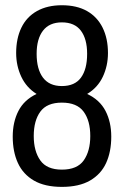

<svg xmlns="http://www.w3.org/2000/svg" viewBox="-20 -719 486 751"><path d="M222 12Q155.4 12 112.7 -12.7Q70.1 -37.5 50 -81.5Q29.8 -125.5 29.8 -184.6Q29.8 -241.7 52.1 -285.1Q74.4 -328.5 123.1 -351.5Q83.1 -376.5 63.2 -419.1Q43.2 -461.8 43.2 -511.7Q43.2 -568.4 63.6 -610.7Q84 -653 124.7 -675.8Q165.3 -698.5 222 -698.5Q280.2 -698.5 320.4 -675.8Q360.5 -653 381.4 -610.7Q402.3 -568.4 402.3 -511.7Q402.3 -461.8 382.3 -419.1Q362.4 -376.5 320.9 -351.5Q370.2 -328.5 392.7 -285.1Q415.2 -241.7 415.2 -184.6Q415.2 -125.5 395.1 -81.5Q375 -37.5 332 -12.7Q289.1 12 222 12ZM222 -55.5Q282.1 -55.5 307.6 -91.8Q333.1 -128.1 333.1 -187Q333.1 -246.9 307.1 -282.2Q281.1 -317.6 222 -317.6Q163.5 -317.6 137.7 -282.2Q112 -246.9 112 -187Q112 -128.1 137.5 -91.8Q163 -55.5 222 -55.5ZM222 -382.4Q272.8 -382.4 296.8 -415.5Q320.8 -448.5 320.8 -508.4Q320.8 -566.8 296.3 -599.1Q271.8 -631.5 222 -631.5Q173.2 -631.5 148.2 -599.1Q123.3 -566.8 123.3 -508.4Q123.3 -448.5 148 -415.5Q172.8 -382.4 222 -382.4Z"/></svg>

Font: Archivo SemiBold Condensed
Style: Regular
Weight: 600
Width: 3
Version: Version 2.001